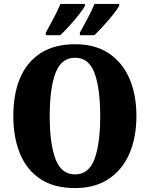

<svg xmlns="http://www.w3.org/2000/svg" viewBox="-20 -951 765 981"><path d="M363 10Q257 10 187 -36Q117 -82 82.5 -165Q48 -248 48 -359Q48 -470 82.5 -552Q117 -634 187.5 -679.5Q258 -725 364 -725Q465 -725 534.5 -679.5Q604 -634 640.5 -551.5Q677 -469 677 -358Q677 -247 640.5 -164.5Q604 -82 534 -36Q464 10 363 10ZM363 -60Q434 -60 463 -138.5Q492 -217 492 -358Q492 -499 463 -577.5Q434 -656 364 -656Q293 -656 263.5 -577.5Q234 -499 234 -358Q234 -217 263.5 -138.5Q293 -60 363 -60ZM388 -784Q406 -817 427.5 -857Q449 -897 463 -931H589V-921Q580 -904 557 -875.5Q534 -847 508 -818.5Q482 -790 462 -771H388ZM214 -784Q232 -817 253.5 -857Q275 -897 289 -931H414V-921Q405 -904 382.5 -875.5Q360 -847 334 -818.5Q308 -790 288 -771H214Z"/></svg>

Font: Noto Serif Condensed Black
Style: Regular
Weight: 900
Width: 3
Designer: Monotype Design Team
Foundry: Monotype Imaging Inc.
Version: Version 2.015; ttfautohint (v1.8.4.7-5d5b)